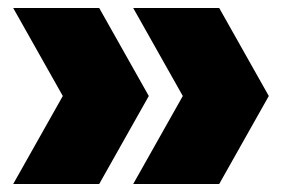

<svg xmlns="http://www.w3.org/2000/svg" viewBox="-20 -525 725 480"><path d="M13 -65 137 -285 13 -505H228L352 -285L228 -65ZM313 -65 437 -285 313 -505H528L652 -285L528 -65Z"/></svg>

Font: Encode Sans Condensed Thin Black
Style: Regular
Weight: 900
Version: Version 3.002